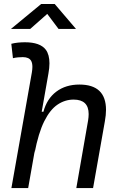

<svg xmlns="http://www.w3.org/2000/svg" viewBox="-20 -958 626 978"><path d="M368.7 0 428.7 -344.2Q431.6 -361.8 431.6 -377Q431.6 -450.7 355 -450.7Q311 -450.7 272.9 -425Q234.9 -399.4 205.3 -340.1Q175.8 -280.8 156.2 -179.2L158.2 -196.8L123.5 0H38.1L142.1 -587.9Q145 -604.5 145 -617.2Q145 -636.7 138.7 -647.9Q127.9 -667 96.2 -667Q84 -667 71.3 -665.8Q58.6 -664.6 45.9 -661.6L37.6 -734.9Q54.7 -739.3 72 -741Q89.4 -742.7 106.9 -742.7Q184.6 -742.7 213.4 -704.6Q231.9 -679.7 231.9 -635.3Q231.9 -611.8 226.6 -583L192.4 -388.7H201.2Q218.8 -455.1 266.8 -491.2Q314.9 -527.3 384.3 -527.3Q520 -527.3 520 -398.4Q520 -372.1 514.2 -340.3L454.1 0ZM35.6 -810.5 189.5 -937.5H258.8L367.2 -810.5H278.3L220.7 -887.2L133.8 -810.5Z"/></svg>

Font: CaskaydiaCove NFP SemiLight
Style: Italic
Weight: 350
Italic angle: -10°
Designer: Aaron Bell
Foundry: Saja Typeworks
Version: Version 2111.001; VTT 6.35;Nerd Fonts 3.1.1